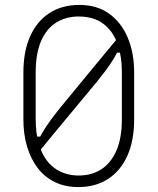

<svg xmlns="http://www.w3.org/2000/svg" viewBox="-20 -740 640 780"><path d="M303 -720Q373 -720 422.5 -685Q472 -650 498.5 -588Q525 -526 525 -445V-255Q525 -169 497.5 -107.5Q470 -46 419 -13Q368 20 298 20Q245 20 203.5 0Q162 -20 133.5 -57Q105 -94 90 -144.5Q75 -195 75 -255V-445Q75 -531 102.5 -592.5Q130 -654 181 -687Q232 -720 303 -720ZM300 -673Q248 -673 208.5 -648.5Q169 -624 147 -573.5Q125 -523 125 -445V-255Q125 -228 128 -203.5Q131 -179 137 -158.5Q143 -138 151 -120Q173 -74 211.5 -50.5Q250 -27 300 -27Q353 -27 392 -52.5Q431 -78 453 -128.5Q475 -179 475 -255V-445Q475 -488 468 -522.5Q461 -557 448 -584Q435 -611 416 -629Q394 -652 364.5 -662.5Q335 -673 300 -673ZM463 -591 485 -526H434L471 -559Q458 -528 441.5 -501Q425 -474 407.5 -451Q390 -428 373 -407Q334 -360 294.5 -312.5Q255 -265 215.5 -217.5Q176 -170 137 -122L96 -185H161L129 -158Q142 -184 154.5 -205Q167 -226 184 -249.5Q201 -273 226 -304Q285 -376 344.5 -448Q404 -520 463 -591Z"/></svg>

Font: Recursive Sans Linear Light
Style: Regular
Weight: 300
Version: Version 1.085